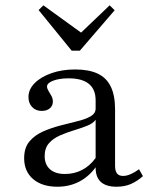

<svg xmlns="http://www.w3.org/2000/svg" viewBox="-20 -686 563 717"><path d="M194.4 11.3Q137.1 11.3 103.6 -17.3Q70.2 -46 70.2 -95.2Q70.2 -133.9 89.5 -157.3Q108.9 -180.6 139.5 -194.4Q170.2 -208.1 204 -216.9Q237.9 -225.8 268.1 -233.1Q298.4 -240.3 317.7 -251.2Q337.1 -262.1 337.1 -280.6V-311.3Q337.1 -352.4 311.7 -373Q286.3 -393.5 236.3 -393.5Q201.6 -393.5 178.6 -384.7Q155.6 -375.8 155.6 -362.9Q155.6 -355.6 160.9 -346.8Q166.1 -337.9 171.8 -328.2Q177.4 -318.5 177.4 -306.5Q177.4 -291.1 166.1 -281.5Q154.8 -271.8 135.5 -271.8Q113.7 -271.8 100 -286.3Q86.3 -300.8 86.3 -323.4Q86.3 -352.4 109.7 -375.8Q133.1 -399.2 172.6 -412.9Q212.1 -426.6 260.5 -426.6Q311.3 -426.6 344.4 -411.3Q377.4 -396 393.5 -362.9Q409.7 -329.8 409.7 -278.2V-66.9Q409.7 -47.6 416.9 -38.3Q424.2 -29 439.5 -29Q453.2 -29 468.5 -35.9Q483.9 -42.7 499.2 -54L513.7 -28.2Q491.9 -8.9 468.5 1.2Q445.2 11.3 415.3 11.3Q336.3 11.3 337.1 -61.3Q311.3 -25.8 275 -7.3Q238.7 11.3 194.4 11.3ZM222.6 -36.3Q257.3 -36.3 286.3 -51.2Q315.3 -66.1 337.1 -96V-238.7Q327.4 -225 304.8 -216.1Q282.3 -207.3 255.6 -199.2Q229 -191.1 204 -180.2Q179 -169.4 162.9 -151.2Q146.8 -133.1 146.8 -103.2Q146.8 -71.8 166.5 -54Q186.3 -36.3 222.6 -36.3ZM389.5 -666.1 408.1 -647.6 278.2 -496.8H247.6L124.2 -648.4L141.9 -666.1L302.4 -550L262.9 -545.2Z"/></svg>

Font: Playfair 12pt Light
Style: Regular
Weight: 300
Designer: Claus Eggers Sørensen
Foundry: Claus Eggers Sørensen
Version: Version 2.000;gftools[0.9.28]